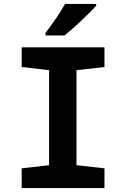

<svg xmlns="http://www.w3.org/2000/svg" viewBox="-20 -954 640 974"><path d="M307 -774Q344 -803 393.5 -850Q443 -897 468 -925V-934H310Q291 -900 264 -860.5Q237 -821 211 -787V-774ZM510 0V-100L368 -116V-598L510 -614V-714H90V-614L229 -598V-116L90 -100V0Z"/></svg>

Font: Noto Sans Mono UI
Style: Bold
Weight: 700
Designer: Monotype Design team
Foundry: Monotype Imaging Inc.
Version: 1.000